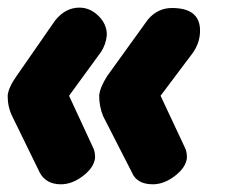

<svg xmlns="http://www.w3.org/2000/svg" viewBox="-22 -538 621 501"><path d="M481 -399.9 397 -288.1 460.9 -151.9Q465.8 -142.1 465.8 -126Q462.9 -100.6 434.3 -78.9Q405.8 -57.1 377 -57.1Q334.5 -57.1 321.8 -88.9L247.1 -234.9Q236.8 -260.3 236.8 -288.1Q238.3 -309.1 257.8 -339.8L363.8 -486.8Q389.2 -517.1 426.8 -517.1Q500 -517.1 500 -458Q500 -426.8 481 -399.9ZM241.2 -401.9 158.2 -288.1 222.2 -149.9Q226.1 -141.1 226.1 -126Q223.1 -100.6 194.6 -78.9Q166 -57.1 137.2 -57.1Q97.2 -57.1 81.1 -88.9L9.8 -234.9Q-2 -258.8 -2 -288.1Q-0.5 -309.1 22 -340.8L122.1 -484.9Q148.9 -518.1 185.1 -518.1Q212.9 -518.1 234.9 -496.6Q256.8 -475.1 256.8 -446.8Q254.4 -421.4 241.2 -401.9Z"/></svg>

Font: BPreplay
Style: Bold Italic
Weight: 700
Italic angle: -6°
Designer: Magenta/George Triantafyllakos
Foundry: Magenta/George Triantafyllakos
Version: Version 1.00